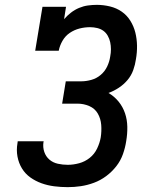

<svg xmlns="http://www.w3.org/2000/svg" viewBox="-20 -763 640 791"><path d="M259 8Q231 8 203.5 4.5Q176 1 151 -8Q126 -17 105 -32Q84 -47 70.5 -69Q57 -91 52 -118Q47 -145 52 -173Q52 -175 52.5 -177Q53 -179 53 -181H160Q160 -180 159.5 -179Q159 -178 159 -177Q156 -156 162.5 -137Q169 -118 183.5 -105.5Q198 -93 218 -88.5Q238 -84 259 -84Q282 -84 306 -90.5Q330 -97 349.5 -112.5Q369 -128 380 -151Q391 -174 395 -197Q399 -223 397 -248.5Q395 -274 383 -295Q371 -316 348 -326Q325 -336 299 -336H236L251 -428H315Q335 -428 356.5 -434Q378 -440 395 -454.5Q412 -469 421.5 -489Q431 -509 434 -530Q437 -545 437 -560Q437 -575 434 -589Q431 -603 424 -615.5Q417 -628 406 -636Q395 -644 380.5 -647.5Q366 -651 351 -651Q329 -651 307.5 -645.5Q286 -640 267.5 -627.5Q249 -615 237.5 -595Q226 -575 222 -554H125L155 -735H252L244 -684Q257 -699 272.5 -711Q288 -723 306 -730.5Q324 -738 342.5 -740.5Q361 -743 379 -743Q406 -743 433 -736.5Q460 -730 481.5 -715Q503 -700 517 -677.5Q531 -655 537.5 -629Q544 -603 544.5 -575Q545 -547 540 -519Q537 -497 529 -474.5Q521 -452 505.5 -433.5Q490 -415 469.5 -401.5Q449 -388 427 -380Q451 -366 468.5 -344.5Q486 -323 495 -296.5Q504 -270 504.5 -240.5Q505 -211 500 -182Q496 -155 486.5 -128Q477 -101 459 -78Q441 -55 417.5 -37.5Q394 -20 367 -10Q340 0 313 4Q286 8 259 8Z"/></svg>

Font: Iosevka Slab Semibold Extended
Style: Italic
Weight: 600
Width: 7
Italic angle: -9°
Monospace: yes
Designer: Belleve Invis
Foundry: Belleve Invis
Version: Version 11.1.0; ttfautohint (v1.8.3)